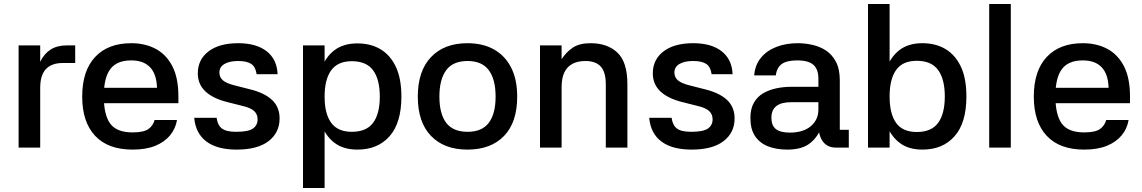

<svg xmlns="http://www.w3.org/2000/svg" viewBox="-20 -738 5710 960"><path d="M181 0H73V-511H181V-429Q201 -470 233.5 -490.5Q266 -511 314 -511H356V-423H294Q238 -423 209.5 -392.5Q181 -362 181 -298Z M450 -299H765Q763 -367 730.5 -401.5Q698 -436 636 -436Q564 -436 531.5 -392.5Q499 -349 499 -257Q499 -164 531 -120Q563 -76 643 -76Q698 -76 721.5 -92.5Q745 -109 753 -138H865Q858 -95 830.5 -61.5Q803 -28 756.5 -9Q710 10 643 10Q520 10 455.5 -59Q391 -128 391 -255Q391 -384 455.5 -453Q520 -522 636 -522Q705 -522 758 -494Q811 -466 841.5 -407.5Q872 -349 872 -256V-222H449Z M1263 -367Q1258 -404 1236 -418.5Q1214 -433 1171 -433Q1127 -433 1102 -418Q1077 -403 1077 -376Q1077 -351 1095 -336Q1113 -321 1153 -311L1228 -292Q1302 -274 1340 -238.5Q1378 -203 1378 -146Q1378 -75 1323 -32.5Q1268 10 1163 10Q1066 10 1012 -30.5Q958 -71 951 -149H1063Q1068 -112 1089.5 -95.5Q1111 -79 1161 -79Q1222 -79 1245 -95.5Q1268 -112 1268 -141Q1268 -167 1250.5 -183Q1233 -199 1194 -208L1119 -227Q1045 -245 1007 -281Q969 -317 969 -371Q969 -440 1022.5 -481Q1076 -522 1171 -522Q1262 -522 1313.5 -481.5Q1365 -441 1368 -367Z M1603 -511V202H1495V-511ZM1767 10Q1696 10 1651 -25Q1606 -60 1586 -119.5Q1566 -179 1566 -255Q1566 -331 1586 -391Q1606 -451 1651 -486Q1696 -521 1767 -521Q1834 -521 1883 -491.5Q1932 -462 1959.5 -403.5Q1987 -345 1987 -255Q1987 -124 1928 -57Q1869 10 1767 10ZM1739 -79Q1812 -79 1845.5 -124Q1879 -169 1879 -255Q1879 -341 1845.5 -386.5Q1812 -432 1739 -432Q1669 -432 1636 -386.5Q1603 -341 1603 -255Q1603 -169 1636 -124Q1669 -79 1739 -79Z M2317 10Q2201 10 2135 -58.5Q2069 -127 2069 -255Q2069 -383 2135 -452.5Q2201 -522 2317 -522Q2394 -522 2449.5 -491Q2505 -460 2535.5 -400.5Q2566 -341 2566 -255Q2566 -126 2500 -58Q2434 10 2317 10ZM2318 -79Q2390 -79 2424 -124Q2458 -169 2458 -255Q2458 -341 2424 -387Q2390 -433 2318 -433Q2245 -433 2211 -387Q2177 -341 2177 -255Q2177 -169 2211 -124Q2245 -79 2318 -79Z M2788 0H2680V-511H2788V-442Q2812 -479 2845 -500.5Q2878 -522 2933 -522Q3017 -522 3067 -475Q3117 -428 3117 -317V0H3009V-316Q3009 -378 2983.5 -405.5Q2958 -433 2907 -433Q2869 -433 2842.5 -419Q2816 -405 2802 -376.5Q2788 -348 2788 -301Z M3538 -367Q3533 -404 3511 -418.5Q3489 -433 3446 -433Q3402 -433 3377 -418Q3352 -403 3352 -376Q3352 -351 3370 -336Q3388 -321 3428 -311L3503 -292Q3577 -274 3615 -238.5Q3653 -203 3653 -146Q3653 -75 3598 -32.5Q3543 10 3438 10Q3341 10 3287 -30.5Q3233 -71 3226 -149H3338Q3343 -112 3364.5 -95.5Q3386 -79 3436 -79Q3497 -79 3520 -95.5Q3543 -112 3543 -141Q3543 -167 3525.5 -183Q3508 -199 3469 -208L3394 -227Q3320 -245 3282 -281Q3244 -317 3244 -371Q3244 -440 3297.5 -481Q3351 -522 3446 -522Q3537 -522 3588.5 -481.5Q3640 -441 3643 -367Z M4224 0H4160Q4118 0 4095.5 -29Q4073 -58 4072 -111L4089 -108Q4072 -56 4031.5 -23Q3991 10 3917 10Q3860 10 3818.5 -7Q3777 -24 3754.5 -58.5Q3732 -93 3732 -148Q3732 -194 3749.5 -224.5Q3767 -255 3796.5 -272Q3826 -289 3862 -296.5Q3898 -304 3935 -304H4072V-344Q4072 -391 4047.5 -413.5Q4023 -436 3966 -436Q3914 -436 3889 -418Q3864 -400 3859 -361H3751Q3755 -413 3784.5 -449Q3814 -485 3862 -503.5Q3910 -522 3969 -522Q4004 -522 4041 -514Q4078 -506 4109 -486Q4140 -466 4159.5 -429.5Q4179 -393 4179 -336V-89H4224ZM3837 -149Q3837 -111 3859 -93Q3881 -75 3929 -75Q3996 -75 4034 -107Q4072 -139 4072 -191V-227H3936Q3886 -227 3861.5 -207.5Q3837 -188 3837 -149Z M4428 -718V0H4320V-718ZM4592 10Q4521 10 4476.5 -25Q4432 -60 4411 -119.5Q4390 -179 4390 -255Q4390 -332 4411 -392Q4432 -452 4476.5 -487Q4521 -522 4592 -522Q4658 -522 4707 -493Q4756 -464 4784 -405.5Q4812 -347 4812 -255Q4812 -124 4753 -57Q4694 10 4592 10ZM4564 -78Q4637 -78 4670.5 -123.5Q4704 -169 4704 -256Q4704 -342 4670.5 -388Q4637 -434 4564 -434Q4493 -434 4460.5 -388Q4428 -342 4428 -256Q4428 -169 4460.5 -123.5Q4493 -78 4564 -78Z M5034 0H4926V-718H5034Z M5208 -299H5523Q5521 -367 5488.5 -401.5Q5456 -436 5394 -436Q5322 -436 5289.5 -392.5Q5257 -349 5257 -257Q5257 -164 5289 -120Q5321 -76 5401 -76Q5456 -76 5479.5 -92.5Q5503 -109 5511 -138H5623Q5616 -95 5588.5 -61.5Q5561 -28 5514.5 -9Q5468 10 5401 10Q5278 10 5213.5 -59Q5149 -128 5149 -255Q5149 -384 5213.5 -453Q5278 -522 5394 -522Q5463 -522 5516 -494Q5569 -466 5599.5 -407.5Q5630 -349 5630 -256V-222H5207Z"/></svg>

Font: Asta Sans SemiBold
Style: Regular
Weight: 600
Designer: 42dot
Version: Version 1.000